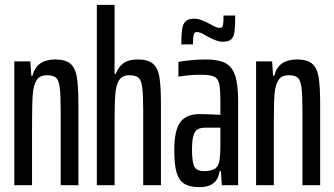

<svg xmlns="http://www.w3.org/2000/svg" viewBox="-20 -763 1376 791"><path d="M39 -510H105L109 -451H114Q130 -518 208 -518Q249 -518 269.5 -501Q290 -484 296.5 -446Q303 -408 303 -334V0H230V-305Q230 -374 226 -403.5Q222 -433 210.5 -443Q199 -453 173 -453Q144 -453 131 -433Q118 -413 115 -374.5Q112 -336 112 -253V0H39Z M379 -743H452V-459H457Q468 -488 489 -503Q510 -518 548 -518Q589 -518 609.5 -501Q630 -484 636.5 -446.5Q643 -409 643 -334V0H570V-305Q570 -374 566 -403.5Q562 -433 550.5 -443Q539 -453 513 -453Q484 -453 471 -433Q458 -413 455 -374.5Q452 -336 452 -253V0H379Z M698 -144Q698 -226 722.5 -259.5Q747 -293 804 -293Q828 -293 888 -290V-337Q888 -395 883 -417.5Q878 -440 862 -447.5Q846 -455 806 -455Q758 -455 715 -447V-508Q772 -518 828 -518Q879 -518 907.5 -503.5Q936 -489 948.5 -452.5Q961 -416 961 -348V0H894L890 -58H885Q875 8 803 8Q761 8 739 -6Q717 -20 707.5 -52Q698 -84 698 -144ZM885 -107Q888 -129 888 -168V-201V-237H826Q806 -237 794.5 -230.5Q783 -224 777 -204.5Q771 -185 771 -147Q771 -96 780.5 -77Q790 -58 821 -58Q848 -58 864.5 -67.5Q881 -77 885 -107ZM780 -686Q795 -686 809.5 -680.5Q824 -675 845 -664Q848 -662 862 -655Q876 -648 886 -648Q896 -648 898.5 -659Q901 -670 901 -699H949Q949 -654 946 -632Q943 -610 932 -600.5Q921 -591 898 -591Q874 -591 836 -612Q834 -613 818.5 -622Q803 -631 790 -631Q781 -631 778 -620Q775 -609 775 -580H727Q727 -622 730.5 -644Q734 -666 745.5 -676Q757 -686 780 -686Z M1035 -510H1101L1105 -451H1110Q1126 -518 1204 -518Q1245 -518 1265.5 -501Q1286 -484 1292.5 -446Q1299 -408 1299 -334V0H1226V-305Q1226 -374 1222 -403.5Q1218 -433 1206.5 -443Q1195 -453 1169 -453Q1140 -453 1127 -433Q1114 -413 1111 -374.5Q1108 -336 1108 -253V0H1035Z"/></svg>

Font: Saira Ultra Condensed Medium
Style: Regular
Weight: 500
Width: 1
Designer: Hector Gatti with collaboration of the Omnibus-Type team
Foundry: Omnibus-Type
Version: Version 1.001; ttfautohint (v1.8)